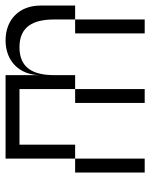

<svg xmlns="http://www.w3.org/2000/svg" viewBox="55 -595 540 690"><g transform="rotate(-90 325.0 -250.0)"><path d="M600 -325V-250H650V-375C650 -450 600 -500 525 -500C450 -500 400 -450 400 -375V-500H100V-250H150V-450H350V-250H400V-325C400 -400 425 -450 500 -450C575 -450 600 -400 600 -325ZM50 0H100V-250H50ZM300 0H350V-250H300ZM550 0H600V-250H550Z"/></g></svg>

Font: LS-VG5000 Light Shifted
Style: Regular
Weight: 400
Designer: Justin Bihan, 2021
Foundry: Justin Bihan, 2021
Version: Version 1.000;Glyphs 3.1.2 (3151)